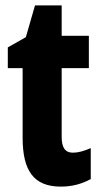

<svg xmlns="http://www.w3.org/2000/svg" viewBox="-20 -683 374 713"><path d="M251 -116C221 -116 209 -136 209 -175V-430H310V-550H209V-663H110L76 -545L9 -507V-430H64V-172C64 -49 105 10 206 10C248 10 284 0 317 -18V-133C292 -122 270 -116 251 -116Z"/></svg>

Font: Noto Sans Devanagari ExtraCondensed ExtraBold
Style: Regular
Weight: 800
Width: 2
Designer: Jelle Bosma - Monotype Design Team
Foundry: Monotype Imaging Inc.
Version: Version 2.004